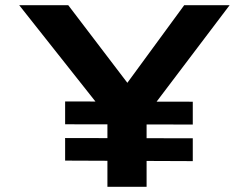

<svg xmlns="http://www.w3.org/2000/svg" viewBox="-20 -720 959 740"><path d="M394 0V-320L411 -249L54 -700H243L505 -356H438L690 -700H865L538 -268L545 -328V0ZM231 -101V-188L723 -187V-99ZM231 -241V-329L723 -328V-240Z"/></svg>

Font: Lexend Tera SemiBold
Style: Regular
Weight: 600
Version: Version 1.007